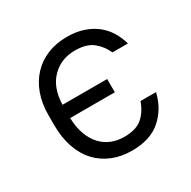

<svg xmlns="http://www.w3.org/2000/svg" viewBox="-122 -626 749 752"><g transform="rotate(-30 252.5 -250.0)"><path d="M270 7Q222 7 182.5 -9Q143 -25 114.5 -55.5Q86 -86 70.5 -131Q55 -176 55 -233V-277Q55 -330 70.5 -372.5Q86 -415 114.5 -445Q143 -475 182.5 -491Q222 -507 270 -507Q312 -507 344.5 -496Q377 -485 401.5 -465.5Q426 -446 441.5 -420Q457 -394 465 -365H395Q380 -399 351.5 -422Q323 -445 270 -445Q208 -445 166.5 -403Q125 -361 123 -285H325V-225H123Q124 -184 135.5 -152Q147 -120 166.5 -98.5Q186 -77 212.5 -66Q239 -55 270 -55Q324 -55 352 -79Q380 -103 395 -145H465Q450 -79 402 -36Q354 7 270 7Z"/></g></svg>

Font: Retni Sans
Style: Regular
Weight: 400
Designer: Vitaly Kuzmin
Foundry: ParaType Ltd.
Version: Version 1.00;March 2, 2019;FontCreator 11.5.0.2425 64-bit; t